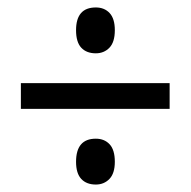

<svg xmlns="http://www.w3.org/2000/svg" viewBox="-20 -610 513 515"><path d="M237 -467Q212 -467 198 -482Q184 -497 184 -529Q184 -590 237 -590Q260 -590 274 -575Q288 -560 288 -529Q288 -497 273.5 -482Q259 -467 237 -467ZM36 -318V-387H435V-318ZM237 -115Q212 -115 198 -130Q184 -145 184 -176Q184 -238 237 -238Q260 -238 274 -223Q288 -208 288 -176Q288 -145 273.5 -130Q259 -115 237 -115Z"/></svg>

Font: Noto Sans Ethiopic Cond
Style: Regular
Weight: 400
Width: 3
Designer: Monotype Design Team
Foundry: Monotype Imaging Inc.
Version: Version 2.102; ttfautohint (v1.8.4.7-5d5b)